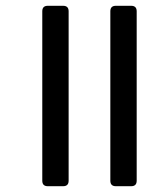

<svg xmlns="http://www.w3.org/2000/svg" viewBox="-20 -643 575 663"><path d="M361 -19V-604Q361 -623 380 -623H433Q452 -623 452 -604V-19Q452 0 433 0H380Q361 0 361 -19ZM126 -19V-604Q126 -623 145 -623H198Q217 -623 217 -604V-19Q217 0 198 0H145Q126 0 126 -19Z"/></svg>

Font: Rajdhani Semibold
Style: Regular
Weight: 600
Designer: Satya Rajpurohit, Jyotish Sonowal
Foundry: Indian Type Foundry
Version: Version 1.200;PS 1.0;hotconv 1.0.78;makeotf.lib2.5.61930; tt